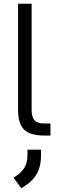

<svg xmlns="http://www.w3.org/2000/svg" viewBox="-20 -720 308 1020"><path d="M76 -136V-700H148V-136Q148 -98 163.5 -81Q179 -64 214 -64H248V0H214Q140 0 108 -31.5Q76 -63 76 -136ZM52 224 67 214Q97 194 111.5 167.5Q126 141 126 106V75H198V106Q198 162 177 201Q156 240 112 268L93 280Z"/></svg>

Font: Bai Jamjuree
Style: Regular
Weight: 400
Designer: Katatrad Aksorn Co.,Ltd.
Foundry: Cadson Demak Co.,Ltd.
Version: Version 1.000; ttfautohint (v1.6)